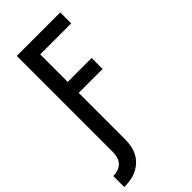

<svg xmlns="http://www.w3.org/2000/svg" viewBox="-297 -801 1090 1090"><g transform="rotate(-45 248.0 -256.0)"><path d="M-4 223V135Q15 135 34 129Q53 123 66.5 109Q80 95 85.5 75.5Q91 56 91 37V-735H440V-647H191V-426H383V-338H191V37Q191 63 186 88Q181 113 169 135.5Q157 158 138 175.5Q119 193 95.5 204Q72 215 46.5 219Q21 223 -4 223Z"/></g></svg>

Font: Iosevka Term Semibold
Style: Regular
Weight: 600
Monospace: yes
Designer: Belleve Invis
Foundry: Belleve Invis
Version: Version 31.4.0